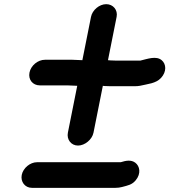

<svg xmlns="http://www.w3.org/2000/svg" viewBox="-20 -707 813 922"><path d="M133.1 195H535.1C545.7 195 556 193.7 565.9 191C594.6 183.2 613.5 180.7 631.9 158.5C658.6 126.2 651.4 90.2 629.2 74C609.4 59.5 585.1 64 559.6 72H157.6C124.6 72 91 100 84.4 133C77.9 166 100 195 133.1 195ZM429 -70 473.9 -295C475.8 -294.3 477.7 -294 479.7 -294C489.7 -294 499.3 -293.7 508.5 -293H627.5C636.2 -293 644.3 -293.7 651.9 -295C689.5 -304 728.6 -305.8 753.5 -333C781 -363.1 778.4 -399.7 756.4 -418C730.2 -439.9 689.2 -424.4 654.1 -416H536.1C528.2 -416.7 519.2 -417 509.2 -417C505.2 -417 501.6 -417.3 498.5 -418L540 -626C546.6 -659 523.2 -687 490.2 -687C457.1 -687 423.6 -659 417 -626L375.5 -418C360.7 -418 341.5 -420 327.8 -420H195.8C161.7 -420 128.4 -392.5 121.6 -358.5C114.8 -324.5 137.2 -297 171.3 -297H303.3C315.4 -297 338 -295 350.9 -295L306 -70C299.4 -37 321.5 -8 354.6 -8C387.6 -8 422.4 -37 429 -70Z"/></svg>

Font: Smoothie
Style: It
Weight: 400
Foundry: Cannot Into Space Fonts
Version: Version 0.8